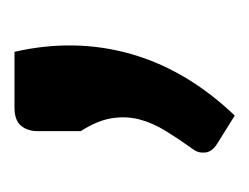

<svg xmlns="http://www.w3.org/2000/svg" viewBox="-60 -166 344 265"><g transform="rotate(-90 112.5 -34.0)"><path d="M173 -186.5Q192 -103 170 -25.8Q148 51.5 85 117.5L46.5 93.5Q35 86.5 34 76.8Q33 67 38.5 60Q52.5 40.5 63.8 22.2Q75 4 79.8 -14.5Q84.5 -33 81.2 -52.8Q78 -72.5 63.5 -95V-154.5Q63.5 -168.5 71 -177.5Q78.5 -186.5 96 -186.5Z"/></g></svg>

Font: Lato
Style: Bold
Weight: 700
Designer: Lukasz Dziedzic
Foundry: tyPoland Lukasz Dziedzic
Version: Version 2.007; 2014-02-27